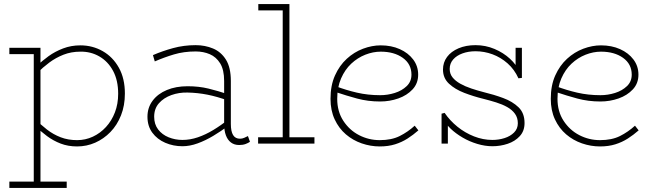

<svg xmlns="http://www.w3.org/2000/svg" viewBox="-20 -706 3217 944"><path d="M359 14Q315 14 278.5 0Q242 -14 211 -37Q180 -60 153 -87V-121Q180 -93 211 -69Q242 -45 278.5 -31Q315 -17 359 -17Q400 -17 436.5 -34Q473 -51 501 -81.5Q529 -112 545 -153.5Q561 -195 561 -245Q561 -311 536 -357.5Q511 -404 468.5 -428.5Q426 -453 375 -452Q330 -452 292 -437Q254 -422 222.5 -398.5Q191 -375 163 -347V-383Q187 -407 219 -430Q251 -453 290.5 -468Q330 -483 375 -483Q435 -483 485 -454.5Q535 -426 564.5 -373Q594 -320 594 -246Q594 -187 575 -139Q556 -91 523 -57Q490 -23 448 -4.5Q406 14 359 14ZM26 218V187H308V218ZM146 217V-471H179V217ZM26 -440V-471H179V-440Z M1156 7Q1132 7 1115.5 -5.5Q1099 -18 1090.5 -41Q1082 -64 1082 -97V-308Q1082 -363 1062.5 -394.5Q1043 -426 1011.5 -439.5Q980 -453 942 -453Q884 -453 835.5 -438.5Q787 -424 741 -404L732 -435Q778 -455 831 -469.5Q884 -484 942 -484Q988 -484 1027.5 -467.5Q1067 -451 1091 -412.5Q1115 -374 1115 -308V-97Q1115 -60 1126 -42Q1137 -24 1160 -24Q1171 -24 1181 -28.5Q1191 -33 1199 -37L1209 -9Q1201 -3 1187.5 2Q1174 7 1156 7ZM877 13Q832 13 792.5 -4Q753 -21 729 -53.5Q705 -86 705 -132Q705 -177 730.5 -211Q756 -245 800.5 -263.5Q845 -282 902 -282Q958 -282 1005 -270.5Q1052 -259 1103 -242V-211Q1048 -231 1000 -240.5Q952 -250 902 -251Q860 -252 822.5 -238.5Q785 -225 761.5 -198.5Q738 -172 738 -132Q738 -95 757.5 -69.5Q777 -44 809 -31Q841 -18 877 -18Q915 -18 953 -31Q991 -44 1029 -67Q1067 -90 1103 -119V-88Q1067 -61 1028.5 -38Q990 -15 951.5 -1Q913 13 877 13Z M1370 0V-686H1403V0ZM1249 0V-31H1526V0ZM1250 -655V-686H1403V-655Z M1847 14Q1802 14 1758.5 -1Q1715 -16 1680.5 -45.5Q1646 -75 1625.5 -119Q1605 -163 1605 -220Q1605 -286 1627 -335Q1649 -384 1685 -417Q1721 -450 1765 -466.5Q1809 -483 1852 -483Q1904 -483 1945.5 -464.5Q1987 -446 2011.5 -413.5Q2036 -381 2036 -339Q2036 -296 2008.5 -266.5Q1981 -237 1938.5 -222Q1896 -207 1849 -207Q1789 -207 1735.5 -221.5Q1682 -236 1632 -253L1631 -282Q1681 -263 1735 -250.5Q1789 -238 1849 -238Q1886 -238 1921 -249Q1956 -260 1979.5 -282.5Q2003 -305 2003 -339Q2003 -391 1960.5 -421.5Q1918 -452 1852 -452Q1814 -452 1776 -437Q1738 -422 1707 -393Q1676 -364 1657 -320.5Q1638 -277 1638 -220Q1638 -158 1668 -112Q1698 -66 1745.5 -41.5Q1793 -17 1847 -17Q1905 -17 1945 -37Q1985 -57 2019 -88L2037 -65Q2012 -43 1984 -25Q1956 -7 1922.5 3.5Q1889 14 1847 14Z M2401 13Q2365 13 2326.5 1.5Q2288 -10 2254 -30Q2220 -50 2195.5 -73.5Q2171 -97 2162 -121L2182 -99V0H2151V-147L2166 -151Q2192 -113 2229 -83Q2266 -53 2310.5 -35.5Q2355 -18 2401 -18Q2432 -18 2460.5 -27Q2489 -36 2507.5 -54.5Q2526 -73 2526 -100Q2526 -127 2512 -146.5Q2498 -166 2474 -179.5Q2450 -193 2419.5 -202.5Q2389 -212 2357 -220Q2308 -232 2262.5 -249.5Q2217 -267 2187.5 -294.5Q2158 -322 2158 -364Q2158 -399 2178 -426Q2198 -453 2234.5 -468.5Q2271 -484 2318 -484Q2367 -484 2411 -465.5Q2455 -447 2487.5 -417Q2520 -387 2535 -352L2515 -375V-471H2546V-323L2529 -321Q2509 -365 2475.5 -394.5Q2442 -424 2401.5 -439Q2361 -454 2318 -454Q2283 -454 2254 -443.5Q2225 -433 2208 -413.5Q2191 -394 2191 -367Q2191 -343 2205 -325.5Q2219 -308 2243 -294.5Q2267 -281 2297 -271Q2327 -261 2358 -253Q2408 -241 2454 -224Q2500 -207 2529.5 -178.5Q2559 -150 2559 -101Q2559 -62 2535.5 -36.5Q2512 -11 2476 1Q2440 13 2401 13Z M2930 14Q2885 14 2841.5 -1Q2798 -16 2763.5 -45.5Q2729 -75 2708.5 -119Q2688 -163 2688 -220Q2688 -286 2710 -335Q2732 -384 2768 -417Q2804 -450 2848 -466.5Q2892 -483 2935 -483Q2987 -483 3028.5 -464.5Q3070 -446 3094.5 -413.5Q3119 -381 3119 -339Q3119 -296 3091.5 -266.5Q3064 -237 3021.5 -222Q2979 -207 2932 -207Q2872 -207 2818.5 -221.5Q2765 -236 2715 -253L2714 -282Q2764 -263 2818 -250.5Q2872 -238 2932 -238Q2969 -238 3004 -249Q3039 -260 3062.5 -282.5Q3086 -305 3086 -339Q3086 -391 3043.5 -421.5Q3001 -452 2935 -452Q2897 -452 2859 -437Q2821 -422 2790 -393Q2759 -364 2740 -320.5Q2721 -277 2721 -220Q2721 -158 2751 -112Q2781 -66 2828.5 -41.5Q2876 -17 2930 -17Q2988 -17 3028 -37Q3068 -57 3102 -88L3120 -65Q3095 -43 3067 -25Q3039 -7 3005.5 3.5Q2972 14 2930 14Z"/></svg>

Font: BioRhyme ExtraLight
Style: Regular
Weight: 250
Designer: Aoife Mooney
Foundry: Aoife Mooney Type
Version: Version 1.600;gftools[0.9.33]